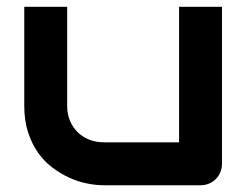

<svg xmlns="http://www.w3.org/2000/svg" viewBox="-20 -548 736 568"><path d="M636.7 -64Q636.7 -50.3 631.8 -38.6Q627 -26.9 618.4 -18.3Q609.9 -9.8 598.4 -4.9Q586.9 0 573.7 0H286.6Q263.2 0 236.6 -5.4Q210 -10.7 184.1 -22.7Q158.2 -34.7 134 -53Q109.9 -71.3 91.8 -97.4Q73.7 -123.5 62.7 -157.7Q51.8 -191.9 51.8 -234.9V-527.8H178.7V-234.9Q178.7 -210 187.3 -190.2Q195.8 -170.4 210.4 -156.2Q225.1 -142.1 244.9 -134.5Q264.6 -127 287.6 -127H509.8V-527.8H636.7Z"/></svg>

Font: Audiowide
Style: Regular
Weight: 400
Version: Version 1.003